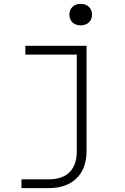

<svg xmlns="http://www.w3.org/2000/svg" viewBox="-20 -785 640 985"><path d="M90 180V135H230Q301 135 337.5 97.5Q374 60 374 -10V-505H110V-550H424V-10Q424 79 373 129.5Q322 180 230 180ZM394 -655Q368 -655 352 -670Q336 -685 336 -710Q336 -735 352 -750Q368 -765 394 -765Q420 -765 436 -750Q452 -735 452 -710Q452 -685 436 -670Q420 -655 394 -655Z"/></svg>

Font: NKDuy Mono Thin
Style: Regular
Weight: 100
Monospace: yes
Designer: NKDuy
Foundry: NKDuy
Version: Version 2.251; ttfautohint (v1.8.4.7-5d5b)